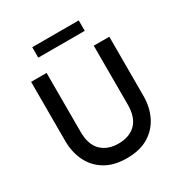

<svg xmlns="http://www.w3.org/2000/svg" viewBox="-203 -1036 1144 1203"><g transform="rotate(-30 369.5 -434.5)"><path d="M369.6 15Q275.9 15 213.1 -23.1Q150.2 -61.2 118.5 -126.4Q86.8 -191.6 86.8 -273V-700H198.8V-273.9Q198.8 -181.7 244.8 -136.3Q290.9 -90.9 369.6 -90.9Q448.2 -90.9 494.2 -136.3Q540.1 -181.7 540.1 -273.9V-700H652.5V-273Q652.5 -191.8 620.8 -126.6Q589 -61.4 526.2 -23.2Q463.3 15 369.6 15ZM201.5 -808.9V-884.4H537.8V-808.9Z"/></g></svg>

Font: Geologica Thin
Style: Regular
Weight: 100
Version: Version 1.010;gftools[0.9.28]